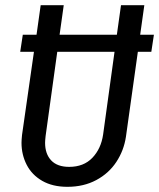

<svg xmlns="http://www.w3.org/2000/svg" viewBox="-20 -709 614 741"><path d="M564 -509H512L466 -181Q458 -128 429 -84Q400 -40 351.5 -14Q303 12 240 12Q183 12 143 -11Q103 -34 83 -73Q63 -112 63 -158Q63 -168 65 -188L111 -509H58L68 -575H121L137 -689H226L210 -575H431L447 -689H537L521 -575H574ZM422 -509H201L156 -184Q154 -166 154 -158Q154 -115 177.5 -90Q201 -65 247 -65Q303 -65 336.5 -100Q370 -135 378 -190Z"/></svg>

Font: Fira Sans Compressed
Style: Italic
Weight: 400
Width: 1
Italic angle: -8°
Designer: bBox Type GmbH & Carrois Corporate GbR & Edenspiekermann AG
Foundry: bBox Type GmbH & Carrois Corporate GbR & Edenspiekermann AG
Version: Version 4.301